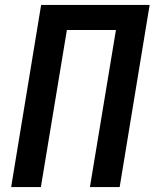

<svg xmlns="http://www.w3.org/2000/svg" viewBox="-20 -755 640 775"><path d="M25 0 146 -735H584L463 0H343L448 -634H250L145 0Z"/></svg>

Font: Iosevka SS04 Extended Oblique
Style: Bold
Weight: 700
Width: 7
Italic angle: -9°
Monospace: yes
Designer: Belleve Invis
Foundry: Belleve Invis
Version: Version 19.0.0; ttfautohint (v1.8.4)